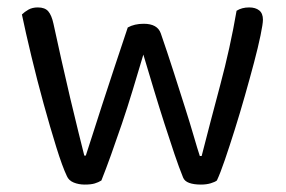

<svg xmlns="http://www.w3.org/2000/svg" viewBox="-20 -491 769 517"><path d="M366 -344Q352 -297 337.5 -249Q323 -201 308 -157Q293 -113 279 -74Q265 -35 253 -5Q245 0 235 3Q225 6 208 6Q192 6 178.5 0.5Q165 -5 160 -17Q148 -42 131.5 -95Q115 -148 97.5 -211.5Q80 -275 64.5 -339.5Q49 -404 39 -452Q46 -459 56.5 -465Q67 -471 82 -471Q101 -471 110 -460.5Q119 -450 124 -427Q133 -385 145 -331.5Q157 -278 169 -227Q181 -176 191.5 -134Q202 -92 207 -72H211Q217 -90 228.5 -126Q240 -162 255 -208.5Q270 -255 288 -309Q306 -363 324 -417Q342 -427 367 -427Q404 -427 413 -401Q431 -349 447.5 -297.5Q464 -246 478 -202Q492 -158 502 -123.5Q512 -89 518 -71H523Q546 -161 573 -262Q600 -363 617 -462Q631 -471 651 -471Q668 -471 678 -463Q688 -455 688 -438Q688 -427 681.5 -395.5Q675 -364 664 -322.5Q653 -281 639.5 -233.5Q626 -186 612 -141.5Q598 -97 585.5 -60.5Q573 -24 564 -5Q559 -1 547.5 2.5Q536 6 521 6Q502 6 489.5 1.5Q477 -3 473 -13Q462 -40 449.5 -77Q437 -114 423 -157.5Q409 -201 394.5 -249Q380 -297 366 -344Z"/></svg>

Font: Baloo Da 2
Style: Regular
Weight: 400
Designer: Noopur Datye, Sulekha Rajkumar and Ek Type
Foundry: Ek Type
Version: Version 1.640;hotconv 1.0.111;makeotfexe 2.5.65597; ttfautoh